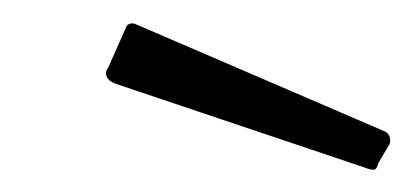

<svg xmlns="http://www.w3.org/2000/svg" viewBox="-20 -770 359 167"><path d="M90 -747Q91 -749 93.5 -749.5Q96 -750 98 -749L314 -656Q317 -655 318.5 -652Q320 -649 319 -645L309 -628Q308 -623 305.5 -622.5Q303 -622 298 -624L81 -697Q75 -699 73 -703Q71 -707 74 -711Z"/></svg>

Font: Libre Franklin ExtraLight
Style: Italic
Weight: 250
Italic angle: -8°
Designer: Pablo Impallari, Rodrigo Fuenzalida, Nhung Nguyen
Foundry: Impallari Type
Version: Version 3.000